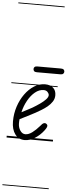

<svg xmlns="http://www.w3.org/2000/svg" viewBox="-98 -1265 654 1736"><g transform="rotate(5 229.0 -397.0)"><path d="M160 9Q104 9 72 -34.5Q40 -78 40 -151Q40 -221 61.2 -285.5Q82.5 -350 119 -400.5Q155.5 -451 202.2 -480.2Q249 -509.5 300.5 -509.5Q347.5 -509.5 374.2 -485.5Q401 -461.5 401 -418.5Q401 -387 384 -360.8Q367 -334.5 341 -313.2Q315 -292 287.2 -275.5Q259.5 -259 237.5 -246.5Q208 -230 166.8 -209.8Q125.5 -189.5 97.5 -175Q96.5 -166 96 -156.8Q95.5 -147.5 95.5 -138Q95.5 -100 114.5 -72Q133.5 -44 161.5 -44Q191 -44 223.8 -68.5Q256.5 -93 287 -128.5Q306.5 -154 319.8 -158Q333 -162 342.5 -154.5Q349.5 -150 352.2 -143.2Q355 -136.5 350.8 -124.8Q346.5 -113 331.5 -93.5Q298 -49 251.8 -20Q205.5 9 160 9ZM109 -239Q130.5 -250.5 156 -263.5Q181.5 -276.5 204 -289Q239.5 -310 271 -332.2Q302.5 -354.5 322 -375.5Q341.5 -396.5 341.5 -414Q341.5 -428 328.5 -442.2Q315.5 -456.5 292 -456.5Q251.5 -456.5 214.8 -426.5Q178 -396.5 150.2 -347Q122.5 -297.5 109 -239ZM160 9Q104 9 72 -34.5Q40 -78 40 -151Q40 -221 61.2 -285.5Q82.5 -350 119 -400.5Q155.5 -451 202.2 -480.2Q249 -509.5 300.5 -509.5Q347.5 -509.5 374.2 -485.5Q401 -461.5 401 -418.5Q401 -387 384 -360.8Q367 -334.5 341 -313.2Q315 -292 287.2 -275.5Q259.5 -259 237.5 -246.5Q208 -230 166.8 -209.8Q125.5 -189.5 97.5 -175Q96.5 -166 96 -156.8Q95.5 -147.5 95.5 -138Q95.5 -100 114.5 -72Q133.5 -44 161.5 -44Q191 -44 223.8 -68.5Q256.5 -93 287 -128.5Q306.5 -154 319.8 -158Q333 -162 342.5 -154.5Q349.5 -150 352.2 -143.2Q355 -136.5 350.8 -124.8Q346.5 -113 331.5 -93.5Q298 -49 251.8 -20Q205.5 9 160 9ZM109 -239Q130.5 -250.5 156 -263.5Q181.5 -276.5 204 -289Q239.5 -310 271 -332.2Q302.5 -354.5 322 -375.5Q341.5 -396.5 341.5 -414Q341.5 -428 328.5 -442.2Q315.5 -456.5 292 -456.5Q251.5 -456.5 214.8 -426.5Q178 -396.5 150.2 -347Q122.5 -297.5 109 -239ZM217 -611.5Q198.5 -611.5 191.2 -619.2Q184 -627 184 -638Q184 -649 191.2 -656.5Q198.5 -664 217 -664H430.5Q448.5 -664 456 -656.5Q463.5 -649 463.5 -638Q463.5 -627.5 455.8 -619.5Q448 -611.5 430.5 -611.5ZM-5 424.5H415.5V432.5H-5ZM-5 -16H415.5V0H-5ZM-5 -501.5H415.5V-493.5H-5ZM-5 -1226H415.5V-1218H-5Z"/></g></svg>

Font: Edu AU VIC WA NT Guides
Style: Regular
Weight: 400
Designer: Tina and Corey Anderson, Eben Sorkin, Mirko Velimirovic
Foundry: Google for Education
Version: Version 1.001